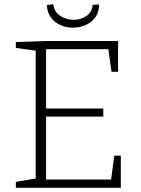

<svg xmlns="http://www.w3.org/2000/svg" viewBox="-20 -889 668 909"><path d="M521 -152H552V0H55V-28L149 -44V-649L55 -662V-690L198 -695H539V-549H508L493 -656H198V-375H469V-337H198V-39H506ZM326 -758Q295 -758 267 -770Q239 -782 221 -806Q203 -830 202 -865L232 -869Q237 -832 266 -813.5Q295 -795 328 -795Q361 -795 388.5 -813Q416 -831 419 -866L449 -868Q449 -832 431.5 -807.5Q414 -783 385.5 -770.5Q357 -758 326 -758Z"/></svg>

Font: Bitter Light
Style: Regular
Weight: 300
Designer: Sol Matas, and Bitter project Authors
Foundry: Sol Matas
Version: Version 2.001